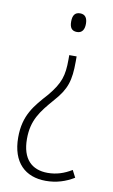

<svg xmlns="http://www.w3.org/2000/svg" viewBox="-84 -579 485 821"><g transform="rotate(10 158.5 -168.5)"><path d="M228 -494C228 -518 219 -534 196 -534C174 -534 164 -520 164 -493C164 -467 173 -453 196 -453C219 -453 228 -470 228 -494ZM213 -328V-350H181V-331C181 -260 170 -226 122 -168C69 -109 27 -62 27 34C27 143 86 197 175 197C221 197 261 184 297 162L281 131C248 151 215 162 177 162C108 162 65 121 65 34C65 -47 98 -89 151 -150C201 -206 213 -245 213 -328Z"/></g></svg>

Font: Noto Sans Gujarati Condensed ExtraLight
Style: Regular
Weight: 200
Width: 3
Designer: Jelle Bosma - Monotype Design Team, Universal Thirst
Foundry: Monotype Imaging Inc.
Version: Version 2.106